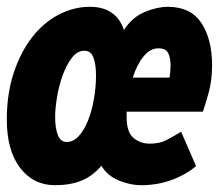

<svg xmlns="http://www.w3.org/2000/svg" viewBox="-28 -532 648 564"><path d="M133 12Q70 12 31 -39Q-8 -90 -8 -181Q-8 -256 12 -317Q32 -378 65.5 -421.5Q99 -465 143.5 -488.5Q188 -512 236 -512Q313 -512 336 -444Q361 -482 397.5 -497Q434 -512 465 -512Q532 -512 563.5 -464.5Q595 -417 595 -340Q595 -295 584.5 -258Q574 -221 568 -204H344V-188Q344 -143 364.5 -126.5Q385 -110 412 -110Q441 -110 461 -120.5Q481 -131 504 -145L548 -44Q515 -17 474 -2.5Q433 12 387 12Q354 12 320.5 -2Q287 -16 270 -45Q243 -14 210.5 -1Q178 12 133 12ZM437 -390Q413 -390 393.5 -366Q374 -342 362 -304H470Q473 -323 473 -339Q473 -362 466 -376Q459 -390 437 -390ZM134 -189Q134 -155 142 -135Q150 -115 168 -115Q188 -115 204 -133Q220 -151 231 -179Q242 -207 248 -242Q254 -277 254 -310Q254 -343 246.5 -363Q239 -383 220 -383Q199 -383 183 -362Q167 -341 156 -310.5Q145 -280 139.5 -246.5Q134 -213 134 -189Z"/></svg>

Font: Source Code Pro Black
Style: Italic
Weight: 900
Italic angle: -11°
Monospace: yes
Designer: Paul D. Hunt, Teo Tuominen
Foundry: Adobe Systems Incorporated
Version: Version 1.050;PS 1.000;hotconv 16.6.51;makeotf.lib2.5.65220